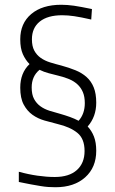

<svg xmlns="http://www.w3.org/2000/svg" viewBox="-20 -775 481 806"><path d="M213 11Q198 11 183 10Q168 9 150 6Q132 3 110 -1Q88 -5 59 -11V-54Q99 -43 137.5 -37.5Q176 -32 210 -32Q270 -32 302.5 -61Q335 -90 335 -141Q335 -193 304.5 -217.5Q274 -242 223 -254Q195 -261 167 -269Q139 -277 116.5 -293Q94 -309 79.5 -336Q65 -363 65 -407Q65 -469 104 -506Q87 -523 76 -547.5Q65 -572 65 -610Q65 -677 111 -716Q157 -755 237 -755Q250 -755 263 -754Q276 -753 290.5 -751Q305 -749 323 -745.5Q341 -742 366 -737L363 -693Q319 -703 292 -707Q265 -711 241 -711Q180 -711 147 -684.5Q114 -658 114 -610Q114 -581 124 -562.5Q134 -544 151 -532Q168 -520 190.5 -513Q213 -506 237 -500Q270 -491 297 -480Q324 -469 343.5 -451.5Q363 -434 373.5 -408Q384 -382 384 -344Q384 -285 348 -244Q365 -226 374.5 -201.5Q384 -177 384 -142Q384 -72 337.5 -30.5Q291 11 213 11ZM310 -268Q336 -297 336 -342Q336 -369 328 -388Q320 -407 305.5 -420.5Q291 -434 271 -442.5Q251 -451 226 -457Q206 -462 185 -467.5Q164 -473 146 -482Q113 -455 113 -408Q113 -378 123 -359.5Q133 -341 149.5 -329Q166 -317 188 -310Q210 -303 233 -297Q254 -291 273.5 -284Q293 -277 310 -268Z"/></svg>

Font: Encode Sans Narrow
Style: ExtraLight
Weight: 200
Designer: Pablo Impallari, Andres Torresi
Foundry: Pablo Impallari, Andres Torresi
Version: Version 1.000; ttfautohint (v1.00) -l 8 -r 50 -G 200 -x 14 -